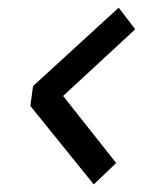

<svg xmlns="http://www.w3.org/2000/svg" viewBox="-20 -520 371 499"><path d="M223.7 -40.7 281.9 -96.3 144.1 -270.6 331.4 -443.9 288.4 -500 65.9 -296.3 58.9 -244.7Z"/></svg>

Font: Secuela ExtLt
Style: Italic
Weight: 200
Italic angle: -8°
Designer: Fernando Haro
Foundry: deFharo
Version: Version 1.704